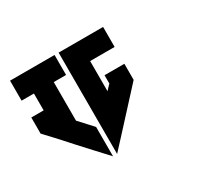

<svg xmlns="http://www.w3.org/2000/svg" viewBox="-81 -442 544 520"><g transform="rotate(-30 191.0 -181.5)"><path d="M151.9 -340.3V-277.8V-115.2V-23.4L188 -62.5L291 -174.8V-225.1H229V-199.2L214.4 -183.6V-277.8H291V-340.3H214.4ZM0 -340.3V-277.8H38.6V-225.1H0V-174.8L38.6 -133.3L43 -128.4L64.9 -104L103 -62.5L139.2 -23.4V-115.2L100.6 -157.2V-277.8H139.2V-340.3Z"/></g></svg>

Font: Oshawa
Style: Regular
Weight: 400
Designer: Sadat Fauzi
Foundry: Intuisi Creative
Version: Version 001.000